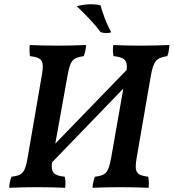

<svg xmlns="http://www.w3.org/2000/svg" viewBox="-20 -894 829 917"><path d="M460 -741C474 -735 497 -734 511 -740C488 -782 471 -829 460 -869C422 -877 380 -874 347 -864C390 -822 431 -782 460 -741ZM653 -676C605 -676 561 -677 521 -679C518 -660 519 -642 522 -626C573 -620 590 -609 585 -560L244 -208L302 -530C316 -607 326 -617 380 -626C387 -643 390 -661 391 -679C346 -677 301 -676 256 -676C207 -676 163 -677 122 -679C120 -660 121 -642 123 -626C178 -619 193 -608 180 -536L112 -141C100 -69 87 -56 35 -50C28 -34 25 -17 24 3C61 1 111 0 160 0C205 0 247 1 291 3C294 -16 293 -34 289 -50C238 -56 223 -67 228 -118L569 -471L511 -141C498 -69 486 -56 433 -50C427 -34 423 -17 422 3C459 1 509 0 557 0C603 0 645 1 690 3C692 -16 691 -34 688 -50C629 -57 621 -73 633 -142L700 -530C713 -601 725 -618 779 -626C786 -643 788 -661 789 -679C744 -677 699 -676 653 -676Z"/></svg>

Font: Vollkorn Semibold
Style: Italic
Weight: 600
Italic angle: -11°
Designer: Friedrich Althausen
Foundry: Friedrich Althausen
Version: Version 4.015;PS 004.015;hotconv 1.0.88;makeotf.lib2.5.64775